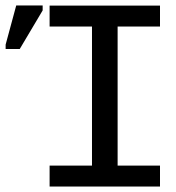

<svg xmlns="http://www.w3.org/2000/svg" viewBox="-20 -679 640 699"><path d="M160.6 -658.7H562.5V-582.5H408.2V-76.2H562.5V0H160.6V-76.2H314.9V-582.5H160.6ZM0.5 -500.5V-516.6L39.1 -659.2H135.3V-641.1L51.8 -500.5Z"/></svg>

Font: Cousine
Style: Regular
Weight: 400
Monospace: yes
Designer: Steve Matteson
Foundry: Ascender Corporation
Version: Version 1.20